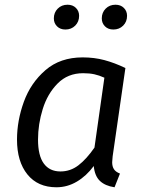

<svg xmlns="http://www.w3.org/2000/svg" viewBox="-20 -781 607 813"><path d="M511 -493 457 -119Q455 -99 455 -94Q455 -76 462.5 -64.5Q470 -53 488 -46L465 12Q425 6 403 -15Q381 -36 377 -78Q346 -36 305.5 -12Q265 12 219 12Q140 12 96 -42.5Q52 -97 52 -190Q52 -270 81 -350Q110 -430 172.5 -484Q235 -538 330 -538Q379 -538 422 -526.5Q465 -515 511 -493ZM141 -190Q141 -122 165.5 -88.5Q190 -55 236 -55Q278 -55 312 -81Q346 -107 380 -156L422 -452Q400 -462 379.5 -466.5Q359 -471 332 -471Q267 -471 224 -427.5Q181 -384 161 -319.5Q141 -255 141 -190ZM208 -703Q208 -728 224.5 -744.5Q241 -761 266 -761Q288 -761 301.5 -747.5Q315 -734 315 -714Q315 -689 298.5 -672.5Q282 -656 257 -656Q235 -656 221.5 -669.5Q208 -683 208 -703ZM411 -703Q411 -728 427.5 -744.5Q444 -761 469 -761Q491 -761 504.5 -747.5Q518 -734 518 -714Q518 -689 501.5 -672.5Q485 -656 460 -656Q438 -656 424.5 -669.5Q411 -683 411 -703Z"/></svg>

Font: Fira Sans TEST Book
Style: Italic
Weight: 350
Italic angle: -8°
Designer: Carrois Corporate & Edenspiekermann AG
Foundry: Carrois Corporate GbR & Edenspiekermann AG
Version: Version 4.201